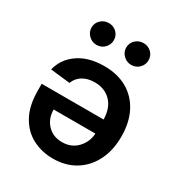

<svg xmlns="http://www.w3.org/2000/svg" viewBox="-181 -890 955 1021"><g transform="rotate(30 296.5 -379.5)"><path d="M285.2 -556.1Q367.2 -556.1 426.7 -521.7Q486.2 -487.2 518.1 -424.4Q550.1 -361.5 550.1 -275.9Q550.1 -191.8 518.1 -128Q486.2 -64.3 428.1 -28.6Q370 7.1 291.9 7.1Q224.8 7.1 168 -21.8Q111.2 -50.8 76.9 -111.7Q42.6 -172.6 42.6 -268.5V-307.9H422.6Q421.5 -377.8 383.7 -416.9Q345.9 -456 283.4 -456Q241.8 -456 211.5 -438Q181.1 -420.1 168 -385.7L47.9 -399.1Q65 -470.2 127.3 -513.1Q189.6 -556.1 285.2 -556.1ZM422.2 -221.2H165.8Q166.2 -165.5 200.5 -129.3Q234.7 -93 290.1 -93Q347.7 -93 383.5 -131Q419.4 -169 422.2 -221.2ZM191.1 -632.5Q163 -632.5 142.6 -652.5Q122.2 -672.6 122.2 -699.6Q122.2 -728 142.6 -747.2Q163 -766.3 191.1 -766.3Q219.8 -766.3 239.5 -747.2Q259.2 -728 259.2 -699.6Q259.2 -672.6 239.5 -652.5Q219.8 -632.5 191.1 -632.5ZM404.1 -632.5Q376.1 -632.5 355.6 -652.5Q335.2 -672.6 335.2 -699.6Q335.2 -728 355.6 -747.2Q376.1 -766.3 404.1 -766.3Q432.9 -766.3 452.6 -747.2Q472.3 -728 472.3 -699.6Q472.3 -672.6 452.6 -652.5Q432.9 -632.5 404.1 -632.5Z"/></g></svg>

Font: Inter UI Semi Bold
Style: Regular
Weight: 600
Designer: Rasmus Andersson
Foundry: rsms
Version: 3.2;8d6f07862